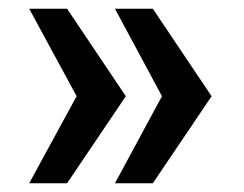

<svg xmlns="http://www.w3.org/2000/svg" viewBox="-20 -546 560 441"><path d="M331 -526 466 -325 331 -125H244L352 -325L244 -526ZM134 -526 269 -325 134 -125H47L156 -325L47 -526Z"/></svg>

Font: Archivo SemiCondensed SemiBold
Style: Regular
Weight: 600
Width: 4
Designer: Hector Gatti
Foundry: Omnibus-Type
Version: Version 2.001; ttfautohint (v1.8.3)